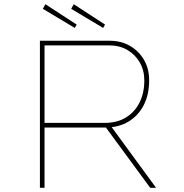

<svg xmlns="http://www.w3.org/2000/svg" viewBox="-20 -894 877 914"><path d="M170 0V-700H501Q557 -700 599 -675.5Q641 -651 665.5 -609Q690 -567 690 -512Q690 -443 664 -393Q638 -343 591.5 -315Q545 -287 481 -287H192V0ZM695 0 476 -298 502 -302 723 0ZM192 -309H479Q537 -309 579 -334.5Q621 -360 644 -405.5Q667 -451 667 -511Q667 -559 645.5 -596.5Q624 -634 586.5 -656Q549 -678 499 -678H192ZM471 -761 319 -852 331 -874 480 -777ZM336 -761 184 -852 196 -874 345 -777Z"/></svg>

Font: Lexend Peta Thin
Style: Regular
Weight: 250
Version: Version 1.007